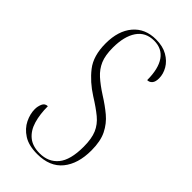

<svg xmlns="http://www.w3.org/2000/svg" viewBox="-230 -784 853 853"><g transform="rotate(45 196.5 -357.0)"><path d="M194 10Q140 10 107.5 -11Q75 -32 60 -63Q45 -94 45 -124Q45 -141 52 -157.5Q59 -174 77 -174Q77 -124 88.5 -84.5Q100 -45 127 -22.5Q154 0 199 0Q254 0 285.5 -38Q317 -76 317 -159Q317 -210 303.5 -241.5Q290 -273 261.5 -296.5Q233 -320 188 -348Q133 -383 97 -429Q61 -475 61 -553Q61 -632 100 -678Q139 -724 207 -724Q250 -724 279.5 -707Q309 -690 324 -664Q339 -638 339 -611Q339 -589 330 -578.5Q321 -568 307 -568Q307 -639 281 -676.5Q255 -714 205 -714Q152 -714 124.5 -673.5Q97 -633 97 -562Q97 -514 110 -483.5Q123 -453 149 -429.5Q175 -406 214 -381Q254 -356 285 -330Q316 -304 334.5 -267Q353 -230 353 -172Q353 -88 313 -39Q273 10 194 10Z"/></g></svg>

Font: Noto Serif Display ExtraCondensed ExtraLight
Style: Regular
Weight: 200
Width: 2
Designer: Monotype Design Team
Foundry: Monotype Imaging Inc.
Version: Version 2.009